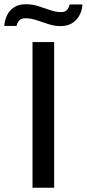

<svg xmlns="http://www.w3.org/2000/svg" viewBox="-56 -884 408 904"><path d="M97 0V-686H199V0ZM-36 -762Q-34 -788 -23 -811.5Q-12 -835 10 -849.5Q32 -864 66 -864Q96 -864 124.5 -855Q153 -846 180 -836.5Q207 -827 232 -827Q251 -827 260 -838Q269 -849 272 -863H332Q331 -837 319 -813.5Q307 -790 284.5 -775.5Q262 -761 228 -761Q201 -761 172 -770.5Q143 -780 116 -789Q89 -798 64 -798Q44 -798 34.5 -787.5Q25 -777 22 -762Z"/></svg>

Font: Archivo SemiExpanded
Style: Regular
Weight: 400
Width: 6
Designer: Hector Gatti
Foundry: Omnibus-Type
Version: Version 2.001